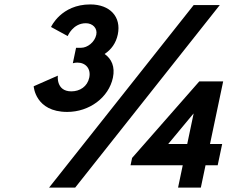

<svg xmlns="http://www.w3.org/2000/svg" viewBox="-20 -848 1029 868"><path d="M286 -685C286 -685 309.2 -743 368.2 -743C398.2 -743 421.6 -721 415.3 -691C408.2 -657 374.9 -632 346.9 -632H323.9L309.2 -562C309.2 -562 318.8 -565 329.8 -565C367.8 -565 391.9 -537 383.5 -497C375.1 -457 341.5 -435 302.5 -435C232.5 -435 241.4 -506 241.4 -506L132.3 -458C132.3 -458 138.9 -342 283.9 -342C383.9 -342 471.6 -407 490.5 -497C500.8 -546 484.4 -582 453 -604C483.2 -624 504.3 -653 512.5 -692C529.3 -772 477.1 -828 388.1 -828C256.1 -828 210.7 -726 210.7 -726ZM973.5 -825H855.5L202 0H320ZM929.4 -197 988.9 -480H880.9L577.2 -134L570.2 -101H806.2L785 0H888L909.2 -101H964.2L984.4 -197ZM855.2 -334 826.4 -197H740.4L854.2 -334Z"/></svg>

Font: Hussar
Style: BdOblTwo
Weight: 700
Foundry: Cannot Into Space Fonts
Version: Version 2.00